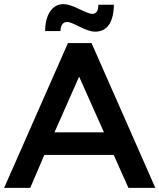

<svg xmlns="http://www.w3.org/2000/svg" viewBox="-20 -907 770 927"><path d="M422 -699 730 0H600L529 -159H194L126 0H0L308 -699ZM482 -268 362 -537 243 -268ZM438 -754Q412 -754 365.5 -777.5Q319 -801 306 -801Q273 -801 272 -757H198Q198 -815 221.5 -851Q245 -887 287 -887Q314 -887 362 -863.5Q410 -840 425 -840Q455 -840 455 -884H530Q527 -754 438 -754Z"/></svg>

Font: Montserrat_am3
Style: Regular
Weight: 400
Designer: Julieta Ulanovsky
Foundry: Julieta Ulanovsky, Armenina letters added by Vahan Hovhannisyan
Version: Version 2.001